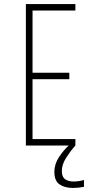

<svg xmlns="http://www.w3.org/2000/svg" viewBox="-20 -720 490 950"><path d="M108 0V-700H353V-668H141V-360H323V-328H141V-32H353V0ZM395.5 170.5V204.5Q367 210 341.5 210Q300.5 210 274.8 192.5Q249 175 249 130Q249 92 272 57.2Q295 22.5 320 0H353Q329.5 26 307.8 59.8Q286 93.5 286 126Q286 155.5 302.2 166.8Q318.5 178 343 178Q370.5 178 395.5 170.5Z"/></svg>

Font: Trispace Condensed Thin
Style: Regular
Weight: 100
Width: 3
Designer: Tyler Finck
Foundry: Etcetera Type Company
Version: Version 1.210; ttfautohint (v1.8.3)